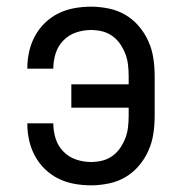

<svg xmlns="http://www.w3.org/2000/svg" viewBox="-20 -548 540 576"><path d="M253 8Q228 8 203 3.5Q178 -1 155.5 -12Q133 -23 115 -40.5Q97 -58 85 -80Q73 -102 67.5 -126.5Q62 -151 62 -176V-178H140V-177Q140 -154 147 -132Q154 -110 170 -93.5Q186 -77 208 -69.5Q230 -62 253 -62Q270 -62 286.5 -66Q303 -70 317 -80Q331 -90 340.5 -104Q350 -118 356 -133.5Q362 -149 364 -166Q366 -183 366 -200V-225H194V-295H366V-320Q366 -337 364 -354Q362 -371 356 -386.5Q350 -402 340.5 -416Q331 -430 317 -440Q303 -450 286.5 -454Q270 -458 253 -458Q230 -458 208 -450.5Q186 -443 170 -426.5Q154 -410 147 -388Q140 -366 140 -343V-342H62V-344Q62 -369 67.5 -393.5Q73 -418 85 -440Q97 -462 115 -479.5Q133 -497 155.5 -508Q178 -519 203 -523.5Q228 -528 253 -528Q279 -528 306 -522.5Q333 -517 356 -503.5Q379 -490 396.5 -469.5Q414 -449 425 -424.5Q436 -400 440 -373.5Q444 -347 444 -320V-200Q444 -173 440 -146.5Q436 -120 425 -95.5Q414 -71 396.5 -50.5Q379 -30 356 -16.5Q333 -3 306 2.5Q279 8 253 8Z"/></svg>

Font: Iosevka Fuck
Style: Regular
Weight: 400
Monospace: yes
Designer: Belleve Invis
Foundry: Belleve Invis
Version: Version 28.0.7; ttfautohint (v1.8.3)